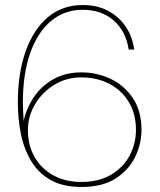

<svg xmlns="http://www.w3.org/2000/svg" viewBox="-20 -732 637 764"><path d="M304 12Q230 12 181 -16Q132 -44 103.5 -92Q75 -140 63 -200Q51 -260 51 -324Q51 -440 82 -527.5Q113 -615 170.5 -663.5Q228 -712 309 -712Q367 -712 410 -689Q453 -666 480 -626.5Q507 -587 514 -535H492Q481 -608 432.5 -650.5Q384 -693 309 -693Q236 -693 182.5 -648Q129 -603 100 -520Q71 -437 71 -324Q71 -307 72 -291Q73 -275 74 -251Q86 -304 116.5 -348Q147 -392 194.5 -418Q242 -444 304 -444Q366 -444 420.5 -418Q475 -392 509 -341Q543 -290 543 -215Q543 -160 518 -108Q493 -56 440.5 -22Q388 12 304 12ZM304 -8Q373 -8 421.5 -36.5Q470 -65 495.5 -112.5Q521 -160 521 -215Q521 -279 492.5 -326Q464 -373 415 -398.5Q366 -424 304 -424Q244 -424 196 -394.5Q148 -365 119.5 -317Q91 -269 91 -214Q91 -155 117 -108.5Q143 -62 191 -35Q239 -8 304 -8Z"/></svg>

Font: DM Sans 28pt Thin
Style: Regular
Weight: 250
Version: Version 4.004;gftools[0.9.30]